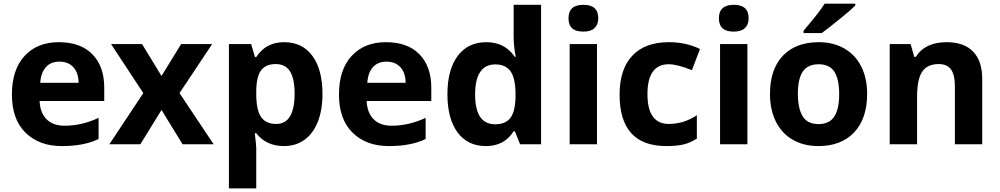

<svg xmlns="http://www.w3.org/2000/svg" viewBox="-20 -786 5446 1046"><path d="M547.9 -308.1V-235.8H195.8Q198.2 -172.4 233.4 -136.7Q268.6 -101.1 332 -101.1Q425.8 -101.1 517.1 -144V-28.8Q439.5 9.8 316.4 9.8Q193.4 9.8 119.1 -63Q44.9 -135.7 44.9 -271Q44.9 -406.2 113.8 -481.2Q182.6 -556.2 300.8 -556.2Q418.9 -556.2 483.4 -490.2Q547.9 -424.3 547.9 -308.1ZM199.2 -335H408.2Q407.2 -390.1 379.4 -420.2Q351.6 -450.2 304.2 -450.2Q256.8 -450.2 230 -420.2Q203.1 -390.1 199.2 -335Z M760.7 -278.8 585 -545.9H753.9L859.9 -372.1L966.8 -545.9H1135.7L958 -278.8L1144 0H974.6L859.9 -187L744.6 0H575.7Z M1376 -291V-274.9Q1376 -187 1402.1 -148.9Q1428.2 -110.8 1484.9 -110.8Q1585 -110.8 1585 -275.9Q1585 -356.4 1560.3 -396.7Q1535.6 -437 1481.9 -437Q1428.2 -437 1402.6 -403.1Q1377 -369.1 1376 -291ZM1526.9 9.8Q1430.7 9.8 1376 -60.1H1368.2Q1376 8.3 1376 19V240.2H1227.1V-545.9H1348.1L1369.1 -475.1H1376Q1428.2 -556.2 1527.8 -556.2Q1627.4 -556.2 1682.1 -481.4Q1736.8 -406.7 1736.8 -273.9Q1736.8 -186.5 1711.2 -122.1Q1685.5 -57.6 1638.2 -23.9Q1590.8 9.8 1526.9 9.8Z M2329.6 -308.1V-235.8H1977.5Q1980 -172.4 2015.1 -136.7Q2050.3 -101.1 2113.8 -101.1Q2207.5 -101.1 2298.8 -144V-28.8Q2221.2 9.8 2098.1 9.8Q1975.1 9.8 1900.9 -63Q1826.7 -135.7 1826.7 -271Q1826.7 -406.2 1895.5 -481.2Q1964.4 -556.2 2082.5 -556.2Q2200.7 -556.2 2265.1 -490.2Q2329.6 -424.3 2329.6 -308.1ZM1981 -335H2189.9Q2189 -390.1 2161.1 -420.2Q2133.3 -450.2 2085.9 -450.2Q2038.6 -450.2 2011.7 -420.2Q1984.9 -390.1 1981 -335Z M2679.2 -435.1Q2568.8 -435.1 2568.4 -272Q2567.9 -108.9 2678.2 -108.9Q2732.9 -108.9 2759.5 -142.1Q2786.1 -175.3 2788.6 -254.9V-271Q2788.6 -358.9 2761.7 -397Q2734.9 -435.1 2679.2 -435.1ZM2784.7 -476.1H2789.6Q2778.3 -537.1 2778.3 -585V-759.8H2927.7V0H2813.5L2784.7 -70.8H2778.3Q2727.5 9.8 2627.4 9.8Q2527.3 9.8 2472.4 -64.9Q2417.5 -139.6 2417.5 -272.9Q2417.5 -406.2 2473.4 -481.2Q2529.3 -556.2 2629.9 -556.2Q2730.5 -556.2 2784.7 -476.1Z M3232.4 0H3083.5V-545.9H3232.4ZM3158.2 -613.8Q3077.1 -613.3 3077.1 -686.5Q3077.1 -759.8 3158.2 -759.8Q3239.3 -759.8 3239.3 -687Q3239.3 -652.3 3219 -633.1Q3198.7 -613.8 3158.2 -613.8Z M3623.5 -110.8Q3705.6 -110.8 3776.4 -158.2V-30.8Q3740.2 -7.8 3703.4 1Q3666.5 9.8 3610.4 9.8Q3355.5 9.8 3355.5 -270Q3355.5 -409.2 3424.8 -482.7Q3494.1 -556.2 3623.5 -556.2Q3718.3 -556.2 3793.5 -519L3749.5 -403.8Q3669.4 -436 3623.5 -436Q3507.3 -436 3507.3 -273.4Q3507.3 -110.8 3623.5 -110.8Z M4051.8 0H3902.8V-545.9H4051.8ZM3977.5 -613.8Q3896.5 -613.3 3896.5 -686.5Q3896.5 -759.8 3977.5 -759.8Q4058.6 -759.8 4058.6 -687Q4058.6 -652.3 4038.3 -633.1Q4018.1 -613.8 3977.5 -613.8Z M4704.1 -273.9Q4704.1 -140.6 4633.8 -65.4Q4563.5 9.8 4438 9.8Q4359.4 9.8 4299.3 -24.4Q4239.3 -58.6 4207 -123.5Q4174.8 -188 4174.8 -273.9Q4174.8 -407.7 4244.6 -481.9Q4314.5 -556.2 4440.9 -556.2Q4519.5 -556.2 4579.6 -522Q4639.6 -487.8 4671.9 -423.8Q4704.1 -359.9 4704.1 -273.9ZM4326.7 -274.4Q4327.1 -193.4 4353.5 -151.4Q4379.9 -109.9 4439.5 -109.9Q4499 -110.4 4525.4 -151.4Q4551.8 -192.4 4551.8 -273.4Q4551.8 -354.5 4525.4 -395.5Q4499 -436 4439.5 -436Q4379.9 -435.5 4353 -395.5Q4326.7 -355.5 4326.7 -274.4ZM4357.9 -606V-619.1Q4441.9 -716.8 4472.7 -766.1H4639.6V-755.9Q4614.3 -730.5 4552.7 -680.7Q4491.2 -630.9 4457 -606Z M5137.2 -556.2Q5232.4 -556.2 5281.7 -504.6Q5331.1 -453.1 5331.1 -356V0H5182.1V-318.8Q5182.1 -377.9 5161.1 -407.5Q5140.1 -437 5094.2 -437Q5031.7 -437 5003.9 -395.3Q4976.1 -353.5 4976.1 -256.8V0H4827.1V-545.9H4940.9L4960.9 -476.1H4969.2Q5019.5 -556.2 5137.2 -556.2Z"/></svg>

Font: OpenSans-Bold
Style: Bold
Weight: 700
Foundry: Ascender Corporation
Version: Version 1.10